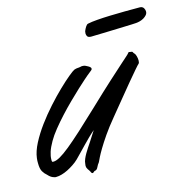

<svg xmlns="http://www.w3.org/2000/svg" viewBox="-156 -670 780 793"><g transform="rotate(-15 233.5 -273.5)"><path d="M228 -362.8Q225.6 -360.8 212.2 -349.1Q198.7 -337.4 179.4 -319.3Q160.2 -301.3 137 -278.6Q113.8 -255.9 91.3 -231.4Q68.8 -207 49.6 -183.1Q30.3 -159.2 19 -139.2Q5.4 -115.7 -0.2 -97.9Q-5.9 -80.1 -5.9 -65.9Q-5.9 -63 -5.9 -60.8Q-5.9 -58.6 -4.9 -56.2Q-2.9 -55.2 1 -55.2Q12.2 -55.2 29.5 -64.9Q46.9 -74.7 72.8 -95.7Q98.6 -116.7 134.3 -149.2Q169.9 -181.6 217.8 -227.1Q277.3 -283.7 314.9 -317.9Q352.5 -352.1 373.8 -371.1Q395 -390.1 403.6 -397.7Q412.1 -405.3 414.1 -408.2Q416.5 -412.1 418.9 -412.1Q420.4 -412.1 422.6 -411.1Q424.8 -410.2 428.2 -410.2Q431.2 -410.2 432.4 -409.2Q433.6 -408.2 434.3 -406.5Q435.1 -404.8 436.3 -402.8Q437.5 -400.9 439.9 -398.9Q442.9 -396 445.6 -386.5Q448.2 -377 448.2 -368.2Q448.2 -358.4 444.8 -355Q441.4 -352.5 426.3 -335Q411.1 -317.4 388.9 -290.8Q366.7 -264.2 340.3 -231.7Q314 -199.2 288.1 -168Q259.3 -133.3 240 -105.2Q220.7 -77.1 208.5 -56.6Q196.3 -36.1 190.2 -23.7Q184.1 -11.2 182.1 -6.8Q180.2 -2.9 179.2 -1.7Q178.2 -0.5 177.2 0.7Q176.3 2 174.6 4.4Q172.9 6.8 169.9 13.2Q167 19 164.6 21.5Q162.1 23.9 159.9 24.7Q157.7 25.4 155.8 25.6Q153.8 25.9 151.9 27.8Q150.4 29.3 148.4 30.8Q146.5 32.2 145 32.2Q140.1 32.2 137.2 23.9Q135.7 20.5 133.5 17.6Q131.3 14.6 129.2 11.7Q127 8.8 125.5 4.6Q124 0.5 124 -5.9Q124 -7.3 124.5 -9Q125 -10.7 125 -13.2Q125.5 -22 129.9 -32.5Q134.3 -43 140.4 -53.5Q146.5 -64 153.1 -74Q159.7 -84 165 -91.8L194.8 -138.2Q181.6 -127 167.7 -113.3Q153.8 -99.6 140.6 -85.9Q127.4 -72.3 115.7 -60.1Q104 -47.9 95.2 -39.1Q84.5 -28.8 71.5 -20.3Q58.6 -11.7 45.4 -5.1Q32.2 1.5 19.3 5.1Q6.3 8.8 -3.9 8.8Q-6.3 8.8 -8.3 8.8Q-10.3 8.8 -12.2 7.8Q-19 6.3 -25.9 2Q-32.7 -2.4 -39.1 -9.8Q-48.8 -17.6 -55.9 -29.5Q-63 -41.5 -63 -65.9Q-63 -70.3 -63 -75.7Q-63 -81.1 -62 -86.9Q-58.6 -115.2 -41.3 -148.7Q-23.9 -182.1 1 -216.1Q25.9 -250 54.7 -282Q83.5 -314 109.6 -339.1Q135.7 -364.3 155.5 -380.6Q175.3 -397 182.1 -399.9Q187 -401.9 190.4 -402.3Q193.8 -402.8 196.8 -403.1Q199.7 -403.3 202.9 -403.6Q206.1 -403.8 210 -404.8Q212.4 -405.8 214.6 -405.8Q216.8 -405.8 219.2 -405.8Q226.1 -405.8 231.2 -403.1Q236.3 -400.4 241.2 -397.9Q252 -391.6 252 -386.2Q252 -381.3 248 -378.9ZM530.3 -555.7Q530.3 -547.4 524.9 -541Q519.5 -534.7 511.7 -530Q503.9 -525.4 494.6 -522.9Q485.4 -520.5 478 -520Q474.1 -519.5 459 -519Q443.8 -518.6 423.6 -517.8Q403.3 -517.1 380.4 -516.4Q357.4 -515.6 337.4 -515.1Q317.4 -514.6 303 -514.2Q288.6 -513.7 285.2 -513.7Q272.9 -513.7 269 -519.3Q265.1 -524.9 265.1 -531.7Q265.1 -537.1 266.1 -541Q267.1 -544.9 268.1 -545.9Q270.5 -551.8 275.6 -559.8Q280.8 -567.9 286.1 -568.8Q302.2 -572.3 327.4 -574.2Q352.5 -576.2 382.3 -577.1Q412.1 -578.1 444.8 -578.4Q477.5 -578.6 509.3 -578.6Q515.6 -578.6 519.8 -576.2Q523.9 -573.7 526.1 -570.1Q528.3 -566.4 529.3 -562.5Q530.3 -558.6 530.3 -555.7Z"/></g></svg>

Font: Oregano
Style: Italic
Weight: 400
Italic angle: -12°
Designer: Astigmatic (AOETI)
Foundry: Astigmatic (AOETI)
Version: Version 1.000